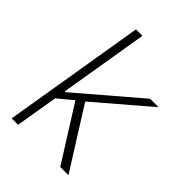

<svg xmlns="http://www.w3.org/2000/svg" viewBox="-212 -827 926 926"><g transform="rotate(45 251.0 -364.0)"><path d="M112.8 -210.9 123 -272.9H133.8L444.8 -539.1H502.4L217.3 -294.9L211.4 -293ZM39.6 0 160.2 -727.5H204.1L83.5 0ZM371.1 0 189.5 -288.6 226.6 -318.4 427.2 0Z"/></g></svg>

Font: Inter 18pt ExtraLight
Style: Italic
Weight: 250
Italic angle: -9.3988°
Designer: Rasmus Andersson
Foundry: rsms
Version: Version 4.001;git-66647c0bb